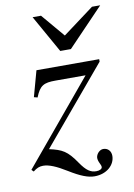

<svg xmlns="http://www.w3.org/2000/svg" viewBox="-87 -718 597 853"><g transform="rotate(-10 212.0 -291.0)"><path d="M380 -417V-428H97L65 -312L81 -308C101 -359 120 -368 172 -368H308L-2 4L7 13C23 0 36 -5 52 -5C78 -5 110 8 157 37C207 68 241 81 270 81C326 81 363 45 363 5C363 -17 349 -32 328 -32C312 -32 296 -15 295 2C295 10 297 18 303 30C306 36 308 41 308 45C308 54 297 60 281 60C256 60 237 48 211 10C171 -49 149 -60 91 -73ZM426 -663H389L248 -558L159 -663H121L216 -494H264Z"/></g></svg>

Font: XITS
Style: Italic
Weight: 400
Italic angle: -16.33°
Designer: MicroPress Inc., with final additions and corrections provided by Coen Hoffman, Elsevier (retired)
Version: Version 1.302